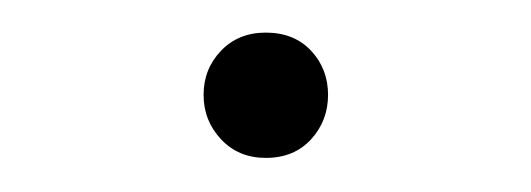

<svg xmlns="http://www.w3.org/2000/svg" viewBox="-20 -90 321 116"><path d="M103 -32.7Q103 -48.3 113.5 -59.3Q124 -70.3 140.6 -70.3Q157.7 -70.3 168 -59.3Q178.2 -48.3 178.2 -32.7Q178.2 -17.1 168 -5.9Q157.7 5.4 140.6 5.4Q124 5.4 113.5 -5.9Q103 -17.1 103 -32.7Z"/></svg>

Font: Estedad-FD Thin
Style: Regular
Weight: 100
Designer: Amin Abedi
Version: Version 7.3